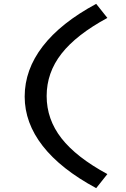

<svg xmlns="http://www.w3.org/2000/svg" viewBox="-20 -827 654 996"><path d="M108 -326Q108 -465 201.5 -586.5Q295 -708 479 -807L537 -734Q376 -647 299 -548.5Q222 -450 222 -329Q222 -208 299 -109.5Q376 -11 537 76L479 149Q295 50 201.5 -70Q108 -190 108 -326Z"/></svg>

Font: Intel One Mono Medium
Style: Regular
Weight: 500
Monospace: yes
Designer: Fred Shallcrass
Foundry: Frere-Jones Type LLC
Version: Version 1.400;hotconv 1.1.0;makeotfexe 2.6.0;FJTRelease1.4